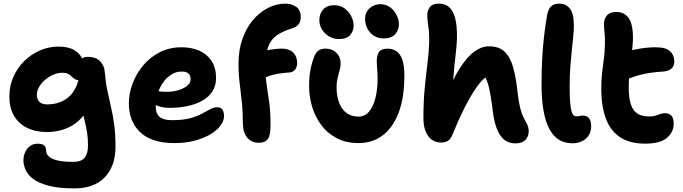

<svg xmlns="http://www.w3.org/2000/svg" viewBox="-20 -780 3770 1060"><path d="M391.6 260Q303.2 260 247.5 245.2Q191.8 230.4 162 207Q132.2 183.6 120.8 156.6Q109.4 129.6 109.4 106.2Q109.4 67.6 131 40.5Q152.6 13.4 188.6 13.4Q213.8 13.4 224.2 23.4Q234.6 33.4 234.6 51Q234.6 68.4 248.5 82.6Q262.4 96.8 295 105.2Q327.6 113.6 382 113.6Q430 113.6 447.9 90.3Q465.8 67 465.8 22.4Q465.8 -16 461 -46.7Q456.2 -77.4 449.1 -105.8Q442 -134.2 435.2 -165.4Q428.4 -196.6 423.4 -235.2L481 -227.4Q467.6 -177.4 441.5 -143.3Q415.4 -109.2 381.4 -88.8Q347.4 -68.4 311 -59.7Q274.6 -51 240.6 -51Q176.2 -51 129.4 -74.2Q82.6 -97.4 57.1 -141.2Q31.6 -185 31.6 -247Q31.6 -304.8 53.6 -354.9Q75.6 -405 113.5 -442.6Q151.4 -480.2 200.2 -501.5Q249 -522.8 302.6 -522.8Q357.2 -522.8 389 -503.9Q420.8 -485 434.5 -455.8Q448.2 -426.6 448.2 -395.4Q448.2 -370.2 437.2 -354.2Q426.2 -338.2 413.8 -338.2Q400.4 -338.2 391.8 -344.2Q383.2 -350.2 375 -358.3Q366.8 -366.4 355.3 -372.4Q343.8 -378.4 324.8 -378.4Q300.2 -378.4 275 -367.7Q249.8 -357 229.2 -339.5Q208.6 -322 196 -300.4Q183.4 -278.8 183.4 -257.2Q183.4 -231.6 197.5 -217.6Q211.6 -203.6 241.2 -203.6Q292.8 -203.6 333.1 -226Q373.4 -248.4 396.7 -293.9Q420 -339.4 420 -408Q420 -438.4 429.4 -452.3Q438.8 -466.2 463.4 -466.2Q510.4 -466.2 533.2 -441Q556 -415.8 558 -386Q563 -327 572.8 -280.1Q582.6 -233.2 592.9 -188.7Q603.2 -144.2 610.4 -92.1Q617.6 -40 617.6 30.2Q617.6 137 558.7 198.5Q499.8 260 391.6 260Z M943.4 10Q877.6 10 829.9 -6Q782.2 -22 751.6 -52Q721 -82 706.2 -122Q691.4 -162 691.4 -210Q691.4 -264 711.8 -318.5Q732.2 -373 770.2 -418.5Q808.2 -464 861.7 -491.5Q915.2 -519 981.4 -519Q1038.2 -519 1081.1 -499.8Q1124 -480.6 1148.4 -442.9Q1172.8 -405.2 1172.8 -349Q1172.8 -306.6 1152.7 -275.5Q1132.6 -244.4 1097.2 -224.4Q1061.8 -204.4 1015.7 -194.5Q969.6 -184.6 916.8 -184.6Q862.8 -184.6 833.9 -204.4Q805 -224.2 805 -250.2Q805 -264.4 811.7 -271.5Q818.4 -278.6 834 -278.6Q845 -278.6 860 -275.8Q875 -273 900.8 -273Q934.2 -273 963.9 -281.8Q993.6 -290.6 1012.9 -306.1Q1032.2 -321.6 1032.2 -341Q1032.2 -363 1020.9 -374Q1009.6 -385 983.2 -385Q951.8 -385 925.7 -368.5Q899.6 -352 880.2 -324.4Q860.8 -296.8 850.4 -261.8Q840 -226.8 840 -189.8Q840 -166.6 848.6 -150Q857.2 -133.4 877.5 -125Q897.8 -116.6 932.4 -116.6Q990.2 -116.6 1029.3 -127.3Q1068.4 -138 1094.7 -152.2Q1121 -166.4 1140.5 -177.1Q1160 -187.8 1178.6 -187.8Q1198.4 -187.8 1207.6 -175.6Q1216.8 -163.4 1216.8 -138.8Q1216.8 -112.8 1196.9 -86.1Q1177 -59.4 1140.8 -38Q1104.6 -16.6 1054.4 -3.3Q1004.2 10 943.4 10Z M1409 8.2Q1368.2 8.2 1344.3 -20.9Q1320.4 -50 1320.4 -109.2Q1320.4 -163.4 1316.7 -202.2Q1313 -241 1308.6 -274.5Q1304.2 -308 1300.5 -344.1Q1296.8 -380.2 1296.8 -427Q1296.8 -503.4 1318.1 -564.5Q1339.4 -625.6 1376.6 -669.4Q1413.8 -713.2 1460.4 -736.6Q1507 -760 1556.8 -760Q1588.8 -760 1614.6 -742.7Q1640.4 -725.4 1640.4 -685Q1640.4 -662 1629.2 -647Q1618 -632 1596 -624.8Q1547.4 -609.4 1517.3 -590.8Q1487.2 -572.2 1472 -546Q1456.8 -519.8 1451.4 -482.6Q1446 -445.4 1446 -391.2Q1446 -349.6 1452.9 -306.5Q1459.8 -263.4 1466.7 -211.3Q1473.6 -159.2 1473.6 -89Q1473.6 -31.2 1457.9 -11.5Q1442.2 8.2 1409 8.2ZM1395 -337.4Q1367.4 -337.4 1349.2 -352.1Q1331 -366.8 1331 -389.6Q1331 -422.6 1348.3 -449Q1365.6 -475.4 1397.6 -486.6Q1437.6 -499.8 1471.5 -505.7Q1505.4 -511.6 1534.8 -511.6Q1561.8 -511.6 1581 -502.1Q1600.2 -492.6 1610.3 -474.6Q1620.4 -456.6 1620.4 -430.8Q1620.4 -411 1609.5 -396.1Q1598.6 -381.2 1575.4 -379.6Q1514.6 -375.6 1480.7 -365.2Q1446.8 -354.8 1428.3 -346.1Q1409.8 -337.4 1395 -337.4Z M1960.8 10Q1890.4 10 1838.6 -17.3Q1786.8 -44.6 1753.2 -90.2Q1719.6 -135.8 1703 -191.7Q1686.4 -247.6 1686.4 -304.6Q1686.4 -354.8 1693.9 -394.3Q1701.4 -433.8 1715.6 -469.6Q1723 -489.8 1737.7 -500.7Q1752.4 -511.6 1778 -511.6Q1812.8 -511.6 1836.7 -488.9Q1860.6 -466.2 1860.6 -430.2Q1860.6 -415 1857.1 -401.1Q1853.6 -387.2 1849.4 -372Q1845.2 -356.8 1841.7 -338.9Q1838.2 -321 1838.2 -299Q1838.2 -248.4 1852.6 -211.7Q1867 -175 1894.2 -155.6Q1921.4 -136.2 1959.6 -136.2Q1994.6 -136.2 2017.9 -164.5Q2041.2 -192.8 2052.9 -239.7Q2064.6 -286.6 2064.6 -342.4Q2064.6 -364.4 2063.5 -381.1Q2062.4 -397.8 2061.2 -412.3Q2060 -426.8 2060 -442.8Q2060 -475.4 2072.7 -493.4Q2085.4 -511.4 2119.8 -511.4Q2149.4 -511.4 2170 -496.6Q2190.6 -481.8 2201.5 -449.5Q2212.4 -417.2 2212.4 -364.2Q2212.4 -239.4 2180.3 -156.5Q2148.2 -73.6 2091.6 -31.8Q2035 10 1960.8 10ZM2096.2 -568Q2054 -568 2024.8 -599.1Q1995.6 -630.2 1995.6 -677Q1995.6 -712 2020.5 -734.4Q2045.4 -756.8 2080 -756.8Q2111.8 -756.8 2134.6 -739.2Q2157.4 -721.6 2170 -696.1Q2182.6 -670.6 2182.6 -645.6Q2182.6 -616.8 2162.9 -592.4Q2143.2 -568 2096.2 -568ZM1850.8 -564.4Q1821.2 -564.4 1796.6 -579.2Q1772 -594 1757.5 -617.4Q1743 -640.8 1743 -667.2Q1743 -705.4 1764.8 -728.3Q1786.6 -751.2 1823.4 -751.2Q1858.2 -751.2 1882.4 -733.6Q1906.6 -716 1919.5 -690Q1932.4 -664 1932.4 -638.6Q1932.4 -609.8 1913.8 -587.1Q1895.2 -564.4 1850.8 -564.4Z M2413.6 6.8Q2383.8 6.8 2362.4 -9.7Q2341 -26.2 2329.3 -56.5Q2317.6 -86.8 2317.6 -127Q2317.6 -221.4 2325.1 -296.6Q2332.6 -371.8 2340.3 -433.1Q2348 -494.4 2349.4 -545.4Q2350.2 -583.8 2347.5 -610.2Q2344.8 -636.6 2341.7 -657.4Q2338.6 -678.2 2339 -699.8Q2339.4 -723.4 2354.1 -741.7Q2368.8 -760 2403.8 -760Q2435.4 -760 2458 -741.9Q2480.6 -723.8 2492.5 -681Q2504.4 -638.2 2502.8 -564.4Q2501 -523.2 2494.8 -472.3Q2488.6 -421.4 2483.1 -353.5Q2477.6 -285.6 2478 -192.4L2444 -254.4Q2482.8 -348.2 2521.5 -407.9Q2560.2 -467.6 2599.8 -496Q2639.4 -524.4 2679.6 -524.4Q2735.4 -524.4 2766.7 -493.8Q2798 -463.2 2813.7 -405.9Q2829.4 -348.6 2837.8 -267.2Q2844 -214.4 2852 -183.4Q2860 -152.4 2869.1 -134.1Q2878.2 -115.8 2886.6 -101Q2892.2 -90.8 2895.6 -79.1Q2899 -67.4 2899 -56Q2899 -25.6 2880 -7Q2861 11.6 2825.8 11.6Q2786.6 11.6 2761.7 -10.2Q2736.8 -32 2722.6 -70.1Q2708.4 -108.2 2702 -156.4Q2694.8 -214.2 2688.8 -250.1Q2682.8 -286 2676.4 -308.9Q2670 -331.8 2661 -351.4Q2644.6 -343.4 2615.8 -304.6Q2587 -265.8 2551.8 -198.7Q2516.6 -131.6 2478.8 -38.4Q2467 -10.8 2452.3 -2Q2437.6 6.8 2413.6 6.8Z M3139.4 11Q3119.4 11 3096.1 4.9Q3072.8 -1.2 3050.4 -19.8Q3028 -38.4 3009.7 -74.4Q2991.4 -110.4 2980.6 -169.4Q2969.8 -228.4 2969.8 -317Q2969.8 -392.8 2973.3 -457.3Q2976.8 -521.8 2983.7 -580.4Q2990.6 -639 3000.2 -695Q3006.4 -730 3022.5 -745Q3038.6 -760 3066.8 -760Q3105.6 -760 3126.9 -731.7Q3148.2 -703.4 3148.2 -640.2Q3148.2 -610 3144.6 -575.9Q3141 -541.8 3136.6 -501.2Q3132.2 -460.6 3128.6 -410.5Q3125 -360.4 3125 -297Q3125 -243.2 3128 -211.4Q3131 -179.6 3135.9 -163.6Q3140.8 -147.6 3147.6 -142.7Q3154.4 -137.8 3161.8 -137.8Q3169.8 -137.8 3175.5 -138.9Q3181.2 -140 3185.6 -141Q3190 -142 3194.8 -142Q3223.2 -142 3233.4 -125.3Q3243.6 -108.6 3243.6 -83.2Q3243.6 -39.6 3214 -14.3Q3184.4 11 3139.4 11Z M3541.8 13Q3453.6 13 3400 -24.8Q3346.4 -62.6 3322.9 -131.1Q3299.4 -199.6 3299.4 -290Q3299.4 -340.2 3304.2 -379.5Q3309 -418.8 3313.8 -455.1Q3318.6 -491.4 3319.6 -532.8Q3320.8 -574.6 3317.4 -600.7Q3314 -626.8 3314.6 -651Q3315 -675.6 3330.9 -694.8Q3346.8 -714 3382.2 -714Q3427.8 -714 3452 -678.4Q3476.2 -642.8 3474.2 -557.8Q3473 -529 3469.4 -500.2Q3465.8 -471.4 3461.6 -440.5Q3457.4 -409.6 3454.3 -374.1Q3451.2 -338.6 3451.2 -295.6Q3451.2 -236.6 3463.7 -201.6Q3476.2 -166.6 3500.8 -151.8Q3525.4 -137 3562 -137Q3585.4 -137 3599.9 -141.6Q3614.4 -146.2 3625.7 -150.7Q3637 -155.2 3650.8 -155.2Q3674.6 -155.2 3687 -141Q3699.4 -126.8 3699.4 -97.4Q3699.4 -51.4 3662.2 -19.2Q3625 13 3541.8 13ZM3433.6 -339Q3392.4 -321.8 3369.7 -340.4Q3347 -359 3347 -393.8Q3347 -423 3357.9 -446.5Q3368.8 -470 3413.4 -486.4Q3454 -501.2 3503.9 -510.1Q3553.8 -519 3598.8 -519Q3657 -519 3679.9 -496.8Q3702.8 -474.6 3702.8 -440.8Q3702.8 -415.6 3687.2 -401.6Q3671.6 -387.6 3646.2 -385.6Q3601.2 -382.6 3566.5 -377.3Q3531.8 -372 3500.9 -363Q3470 -354 3433.6 -339Z"/></svg>

Font: Shantell Sans Light
Style: Regular
Weight: 300
Designer: Stephen Nixon, Anya Danilova, Shantell Martin
Foundry: Arrow Type
Version: Version 1.011;[c5ecc13dd]